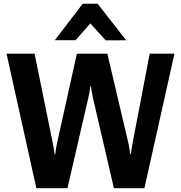

<svg xmlns="http://www.w3.org/2000/svg" viewBox="-20 -995 959 1017"><path d="M172.6 2 14.6 -710.9H163.1L260.5 -232.4Q263.9 -215.6 265.5 -205.7Q267.1 -195.8 268.8 -179.2H273.2Q274.9 -195.8 276.2 -205.7Q277.6 -215.6 281.2 -232.4L387.2 -710.9H548.6L660.9 -233.2Q664.8 -216.3 666.1 -206.1Q667.5 -195.8 669.2 -179.2H673.3Q675 -195.8 676.8 -206.1Q678.5 -216.3 681.6 -233.2L772.9 -710.9H904.1L744.9 2H583.3L472.4 -476.3Q468.5 -493.2 466.1 -506.8Q463.6 -520.5 461.9 -537.1H458Q456.3 -520.5 454 -506.8Q451.7 -493.2 447.8 -476.3L337.2 2ZM496.8 -975.3 648.4 -781.7 539.6 -781.2 458.5 -871.1 380.4 -782.2H270.5L418.2 -975.3Z"/></svg>

Font: RobotoFlex
Style: Regular
Weight: 400
Designer: Berlow after Robertson
Foundry: Google
Version: Version 2.136